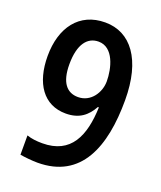

<svg xmlns="http://www.w3.org/2000/svg" viewBox="-136 -810 762 908"><g transform="rotate(20 245.0 -356.5)"><path d="M450 -409C450 -614 365 -723 237 -723C106 -723 34 -624 34 -481C34 -344 95 -254 207 -254C275 -254 313 -286 340 -335H345C340 -190 295 -84 151 -84C122 -84 96 -87 73 -95V2C95 6 135 10 161 10C381 10 450 -175 450 -409ZM238 -627C314 -627 338 -528 338 -463C338 -408 300 -347 235 -347C179 -347 144 -387 144 -479C144 -582 183 -627 238 -627Z"/></g></svg>

Font: Noto Sans Sinhala UI Condensed SemiBold
Style: Regular
Weight: 600
Width: 3
Designer: Jelle Bosma - Monotype Design Team
Foundry: Monotype Imaging Inc.
Version: Version 2.006